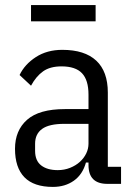

<svg xmlns="http://www.w3.org/2000/svg" viewBox="-20 -723 523 755"><path d="M402 0Q328 0 328 -74V-84H318Q305 -37 270.5 -12.5Q236 12 188 12Q113 12 76 -26Q39 -64 39 -138Q39 -210 86.5 -252Q134 -294 235 -294H328V-351Q328 -408 302.5 -435Q277 -462 222 -462Q177 -462 149.5 -442.5Q122 -423 102 -386L57 -428Q77 -470 121 -498.5Q165 -527 225 -527Q313 -527 358.5 -484.5Q404 -442 404 -359V-67H456V0ZM207 -54Q233 -54 255.5 -63Q278 -72 294 -86.5Q310 -101 319 -119.5Q328 -138 328 -158V-236H233Q173 -236 145.5 -216Q118 -196 118 -158V-130Q118 -91 142 -72.5Q166 -54 207 -54ZM102 -703H356V-639H102Z"/></svg>

Font: IBM Plex Sans Cond
Style: Regular
Weight: 400
Width: 3
Designer: Mike Abbink, Paul van der Laan, Pieter van Rosmalen
Foundry: Bold Monday
Version: Version 1.3